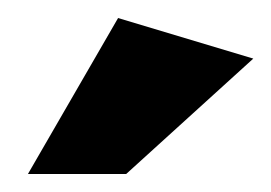

<svg xmlns="http://www.w3.org/2000/svg" viewBox="-20 -799 301 213"><path d="M11 -606H120L261 -734L111 -779Z"/></svg>

Font: Geom
Style: Bold
Weight: 700
Version: Version 1.102